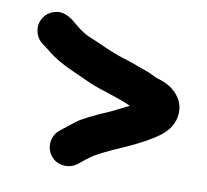

<svg xmlns="http://www.w3.org/2000/svg" viewBox="-60 -533 650 602"><g transform="rotate(10 265.0 -231.5)"><path d="M35 -442C26 -429 22 -414 25 -398C28 -382 36 -368 49 -359L68 -345C93 -323 129 -303 174 -284C186 -279 200 -272 216 -265C232 -258 256 -250 287 -240C318 -230 339 -222 351 -216C329 -205 312 -196 299 -190C243 -166 207 -148 192 -136C177 -124 166 -115 159 -110L149 -102C136 -92 128 -79 126 -62C124 -45 128 -31 138 -18C148 -5 161 2 177 4C193 6 209 2 222 -8L232 -16C239 -22 248 -29 259 -37C270 -45 300 -61 351 -83C402 -105 439 -126 462 -143C495 -168 509 -198 506 -232C504 -250 497 -266 482 -282C467 -298 446 -309 420 -316C416 -317 411 -320 403 -324C395 -328 385 -332 373 -336C361 -340 350 -344 340 -348C330 -352 316 -356 300 -361C284 -366 256 -377 219 -394C208 -399 197 -403 186 -408C175 -413 163 -420 151 -430C139 -440 130 -447 125 -451C107 -464 90 -469 74 -466C58 -463 44 -455 35 -442Z"/></g></svg>

Font: AppleStorm
Style: Xbd
Weight: 800
Foundry: Cannot Into Space Fonts
Version: Version 1.01